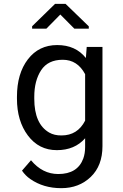

<svg xmlns="http://www.w3.org/2000/svg" viewBox="-20 -773 640 1001"><path d="M423.8 -386.2Q383.8 -461.4 307.1 -461.4Q230 -461.4 194.3 -406.7Q158.7 -352.1 158.7 -268.6V-258.3Q158.7 -127 236.3 -82Q263.2 -66.4 300.8 -66.9Q384.3 -66.9 423.8 -144ZM68.4 -258.3V-268.6Q68.4 -389.2 125.5 -463.9Q182.6 -538.1 278.3 -538.1Q374 -538.1 427.7 -470.7L432.1 -528.3H514.2V-11.2Q514.2 90.8 453.1 149.4Q392.1 208 299.3 208Q206.1 208 137.7 160.2Q112.3 142.6 94.7 116.7L141.6 62.5Q201.2 134.3 283.7 134.3Q384.3 134.3 414.1 53.7Q423.8 27.3 423.8 -6.8V-52.2Q369.6 9.8 276.4 9.8Q182.6 9.8 125.5 -66.4Q68.4 -142.6 68.4 -258.3ZM442.9 -623.5H367.7L294.4 -697.3L221.7 -623.5H147.5V-636.2L267.1 -752.9H321.8L442.9 -635.7Z"/></svg>

Font: RobotoMono-Regular
Style: Regular
Weight: 400
Designer: Google
Version: Version 2.000985; 2015; ttfautohint (v1.3)